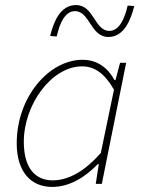

<svg xmlns="http://www.w3.org/2000/svg" viewBox="-20 -726 564 758"><path d="M186 12C254 12 316 -26 366 -78H370L358 0H382L478 -478H454L436 -410H432C406 -458 364 -490 306 -490C174 -490 46 -344 46 -160C46 -48 102 12 186 12ZM188 -14C118 -14 74 -64 74 -166C74 -314 184 -464 304 -464C352 -464 392 -438 430 -372L378 -122C318 -54 254 -14 188 -14ZM408 -580C469 -580 496 -646 510 -702L484 -704C472 -651 450 -604 412 -604C353 -604 351 -706 280 -706C219 -706 192 -642 178 -584L204 -582C216 -637 238 -682 276 -682C335 -682 337 -580 408 -580Z"/></svg>

Font: Source Sans Pro ExtraLight
Style: Italic
Weight: 200
Italic angle: -11°
Designer: Paul D. Hunt
Foundry: Adobe Systems Incorporated
Version: Version 3.006;hotconv 1.0.111;makeotfexe 2.5.65597